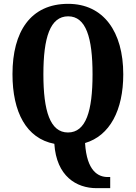

<svg xmlns="http://www.w3.org/2000/svg" viewBox="-20 -745 707 1000"><path d="M483 235H554V177H541C492 177 432 147 423 0C552 -38 622 -171 622 -358C622 -580 519 -725 335 -725C139 -725 45 -580 45 -359C45 -161 117 -24 263 4C274 173 378 235 483 235ZM334 -55C241 -55 206 -167 206 -358C206 -549 241 -660 335 -660C428 -660 462 -549 462 -358C462 -167 428 -55 334 -55Z"/></svg>

Font: Noto Serif Bengali ExtraCondensed ExtraBold
Style: Regular
Weight: 800
Width: 2
Designer: Juan Bruce, Universal Thirst, Indian Type Foundry and the Monotype Design Team.
Foundry: Monotype Imaging Inc.
Version: Version 2.003